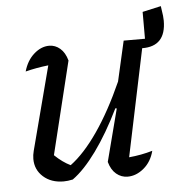

<svg xmlns="http://www.w3.org/2000/svg" viewBox="-47 -640 659 691"><g transform="rotate(-5 282.5 -294.5)"><path d="M320 -53 369 -242 364 -243Q321 -155 276 -93Q231 -31 189 -1Q171 3 156 3Q111 3 82.5 -22.5Q54 -48 54 -87Q54 -101 58 -116L137 -418Q93 -413 54 -403Q65 -442 91 -465Q117 -488 146 -488Q168 -488 185.5 -473Q203 -458 211 -429L129 -94Q157 -67 186 -53Q236 -90 286 -162.5Q336 -235 382 -338L415 -483H492V-580L559 -595Q563 -569 564 -559.5Q565 -550 565 -542Q565 -449 479 -450L398 -63Q442 -67 483 -79Q473 -40 445.5 -17Q418 6 387 6Q364 6 346 -9Q328 -24 320 -53Z"/></g></svg>

Font: Piazzolla
Style: Italic
Weight: 400
Italic angle: -11.3°
Designer: Juan Pablo del Peral
Foundry: Huerta Tipografica
Version: Version 1.330